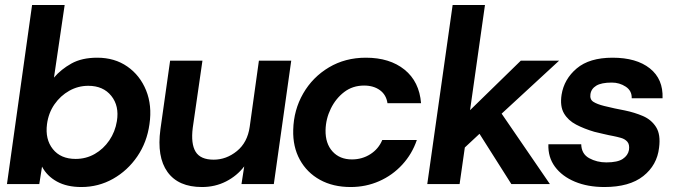

<svg xmlns="http://www.w3.org/2000/svg" viewBox="-20 -740 2713 772"><path d="M307 12Q249 12 209 -10Q169 -32 149 -70L138 0H8L109 -720H240L197 -428Q225 -461 267 -484.5Q309 -508 371 -508Q441 -508 492 -472.5Q543 -437 567.5 -376.5Q592 -316 581 -241Q571 -168 532 -111Q493 -54 434.5 -21Q376 12 307 12ZM284 -101Q326 -101 361 -121Q396 -141 419.5 -175.5Q443 -210 450 -253Q460 -314 427.5 -354.5Q395 -395 335 -395Q294 -395 258.5 -375Q223 -355 199 -320.5Q175 -286 169 -241Q161 -180 192.5 -140.5Q224 -101 284 -101Z M792 12Q697 12 653.5 -48.5Q610 -109 625 -220L664 -496H794L755 -226Q747 -162 766.5 -130Q786 -98 839 -98Q890 -98 932.5 -132.5Q975 -167 984 -230L1021 -496H1151L1081 0H951L962 -71Q933 -33 889 -10.5Q845 12 792 12Z M1390 12Q1319 12 1266.5 -17Q1214 -46 1185.5 -98Q1157 -150 1159 -218Q1161 -298 1199 -364Q1237 -430 1302.5 -469Q1368 -508 1451 -508Q1547 -508 1606.5 -460Q1666 -412 1673 -325H1538Q1533 -359 1507.5 -377.5Q1482 -396 1444 -396Q1398 -396 1364 -370Q1330 -344 1310 -303Q1290 -262 1289 -217Q1288 -163 1317 -131Q1346 -99 1395 -99Q1436 -99 1469 -120Q1502 -141 1517 -177H1656Q1637 -121 1597.5 -78Q1558 -35 1504.5 -11.5Q1451 12 1390 12Z M1698 0 1800 -720H1930L1870 -297L2074 -496H2228L1997 -283L2191 0H2036L1908 -202L1849 -147L1828 0Z M2410 12Q2343 12 2291.5 -9.5Q2240 -31 2211.5 -69.5Q2183 -108 2185 -160H2317Q2318 -121 2349 -104Q2380 -87 2418 -87Q2463 -87 2484 -101Q2505 -115 2509 -137Q2512 -159 2502.5 -170Q2493 -181 2477 -185.5Q2461 -190 2446 -193Q2429 -196 2406 -201.5Q2383 -207 2370 -210Q2329 -222 2296.5 -239Q2264 -256 2247.5 -284.5Q2231 -313 2238 -359Q2248 -422 2299 -465Q2350 -508 2443 -508Q2539 -508 2593 -465Q2647 -422 2644 -345H2520Q2521 -375 2496 -391.5Q2471 -408 2440 -408Q2398 -408 2377.5 -395.5Q2357 -383 2354 -361Q2351 -340 2366 -330.5Q2381 -321 2409 -314Q2425 -310 2452 -304Q2479 -298 2492 -296Q2531 -288 2565 -273.5Q2599 -259 2618 -229Q2637 -199 2630 -146Q2622 -76 2566.5 -32Q2511 12 2410 12Z"/></svg>

Font: Host Grotesk
Style: Bold Italic
Weight: 700
Italic angle: -8°
Designer: Doğukan Karapınar
Foundry: Element Type
Version: Version 1.003; ttfautohint (v1.8.4.7-5d5b)